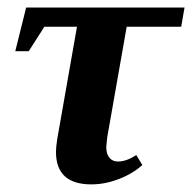

<svg xmlns="http://www.w3.org/2000/svg" viewBox="-20 -479 509 509"><path d="M222.2 9.8Q128.4 9.8 128.4 -76.2Q128.4 -89.4 131.8 -110.8L184.1 -408.2H97.7L56.2 -343.3H20.5L49.3 -459H469.2L460.4 -408.2H315.9L264.2 -114.7L261.7 -89.4Q261.7 -70.8 270 -60.8Q278.3 -50.8 293 -50.8Q314.9 -50.8 341.3 -67.9L357.4 -41.5Q331.1 -18.1 294.7 -4.2Q258.3 9.8 222.2 9.8Z"/></svg>

Font: Tinos
Style: Bold Italic
Weight: 700
Italic angle: -16.333°
Designer: Steve Matteson
Foundry: Monotype Imaging Inc.
Version: Version 1.23